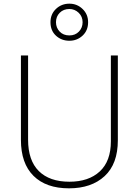

<svg xmlns="http://www.w3.org/2000/svg" viewBox="-20 -1016 756 1046"><path d="M622 -252Q622 -123 550 -56.5Q478 10 356 10Q231 10 162.5 -58Q94 -126 94 -254V-714H133V-255Q133 -142 191.5 -84Q250 -26 358 -26Q463 -26 523.5 -82Q584 -138 584 -246V-714H622ZM358 -794Q315 -794 285 -821.5Q255 -849 255 -895Q255 -939 285 -967.5Q315 -996 358 -996Q400 -996 430 -967Q460 -938 460 -895Q460 -850 430 -822Q400 -794 358 -794ZM358 -823Q390 -823 410 -844Q430 -865 430 -895Q430 -926 408.5 -946.5Q387 -967 358 -967Q326 -967 305.5 -946.5Q285 -926 285 -895Q285 -865 305 -844Q325 -823 358 -823Z"/></svg>

Font: Noto Sans Kannada ExtraLight
Style: Regular
Weight: 200
Designer: Jelle Bosma - Monotype Design Team
Foundry: Monotype Imaging Inc.
Version: Version 2.005; ttfautohint (v1.8.4.7-5d5b)